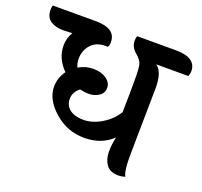

<svg xmlns="http://www.w3.org/2000/svg" viewBox="-191 -795 981 934"><g transform="rotate(20 299.0 -328.0)"><path d="M537 -456 532 -98Q532 -22 546 0Q530 6 511 6Q467 6 448 -21.5Q429 -49 429 -87Q429 -125 438 -164Q381 -109 292.5 -109Q204 -109 137 -168Q70 -227 70 -293Q70 -340 98 -378Q45 -431 45 -497Q45 -537 65 -568Q29 -566 18 -566Q-23 -566 -48.5 -583.5Q-74 -601 -74 -639Q-74 -655 -70 -662H151Q256 -662 256 -591Q256 -575 250 -565H237Q190 -565 163 -535Q136 -505 136 -461Q136 -438 145 -419Q181 -440 221.5 -440Q262 -440 288.5 -421.5Q315 -403 315 -375.5Q315 -348 292 -333Q269 -318 242.5 -318Q216 -318 194 -324Q162 -299 162 -264Q162 -229 188 -209.5Q214 -190 259 -190Q304 -190 351.5 -218Q399 -246 426 -291Q428 -393 428 -458.5Q428 -524 421.5 -542Q415 -560 388.5 -582.5Q362 -605 362 -639Q362 -652 366 -662H567Q672 -662 672 -591Q672 -580 666 -565H500Q537 -540 537 -456Z"/></g></svg>

Font: Laila SemiBold
Style: Regular
Weight: 600
Designer: Hitesh Malaviya
Foundry: Indian Type Foundry
Version: Version 1.302;PS 1.0;hotconv 1.0.78;makeotf.lib2.5.61930; tt